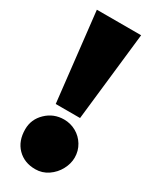

<svg xmlns="http://www.w3.org/2000/svg" viewBox="-192 -774 671 834"><g transform="rotate(30 144.0 -357.0)"><path d="M30 -724H252L202 -280H80ZM20 -119Q20 -169 57 -204.5Q94 -240 146 -240Q178 -240 206 -224.5Q234 -209 251 -181Q268 -153 268 -119Q268 -89 252 -59Q236 -29 207.5 -9.5Q179 10 144 10Q89 10 54.5 -25Q20 -60 20 -119Z"/></g></svg>

Font: Danfo
Style: Regular
Weight: 400
Version: Version 1.000;Glyphs 3.2 (3236)